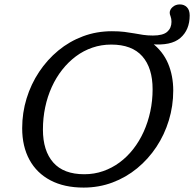

<svg xmlns="http://www.w3.org/2000/svg" viewBox="-20 -840 880 870"><path d="M174.5 -253Q174.5 -157 221.2 -103.8Q268 -50.5 362 -50.5Q407 -50.5 447.2 -64.5Q487.5 -78.5 522 -104Q556.5 -129.5 584 -164.8Q611.5 -200 631 -243Q650.5 -286 661 -334.8Q671.5 -383.5 671.5 -435.5Q671.5 -532 624.8 -585Q578 -638 484 -638Q439 -638 398.8 -624.2Q358.5 -610.5 324 -584.8Q289.5 -559 261.8 -523.8Q234 -488.5 214.5 -445.5Q195 -402.5 184.8 -354Q174.5 -305.5 174.5 -253ZM765 -429.5Q765 -360 745.2 -295Q725.5 -230 688.8 -174.5Q652 -119 601.5 -77.5Q551 -36 489.5 -13Q428 10 359 10Q271 10 208.8 -22.8Q146.5 -55.5 113.5 -116Q80.5 -176.5 80.5 -259Q80.5 -329 100.5 -394Q120.5 -459 157.2 -514.2Q194 -569.5 244.2 -611Q294.5 -652.5 356 -675.5Q417.5 -698.5 487 -698.5Q519.5 -698.5 543.8 -695.5Q568 -692.5 588.2 -688.8Q608.5 -685 628.5 -682Q648.5 -679 673 -679Q718.5 -679 737.8 -696Q757 -713 757 -741Q757 -755.5 753 -765.5Q749 -775.5 749 -782Q749 -796.5 762.2 -808.2Q775.5 -820 795 -820Q814.5 -820 827 -807.2Q839.5 -794.5 839.5 -770Q839.5 -704.5 797.2 -668Q755 -631.5 664.5 -640L667 -647Q718 -608 741.5 -552.5Q765 -497 765 -429.5Z"/></svg>

Font: Newsreader 12pt
Style: Italic
Weight: 400
Italic angle: -17°
Version: Version 1.003